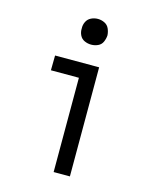

<svg xmlns="http://www.w3.org/2000/svg" viewBox="-113 -824 726 901"><g transform="rotate(15 250.0 -374.0)"><path d="M235 0V-458H99L100 -530H314V0ZM250 -623Q233 -623 217.5 -630Q202 -637 194.5 -652.5Q187 -668 188 -685Q187 -702 194.5 -717.5Q202 -733 217.5 -740.5Q233 -748 250 -748Q267 -748 282.5 -740.5Q298 -733 305 -717.5Q312 -702 313 -685Q312 -668 305 -652.5Q298 -637 282.5 -630Q267 -623 250 -623Z"/></g></svg>

Font: Iosevka SS01
Style: Regular
Weight: 400
Monospace: yes
Designer: Belleve Invis
Foundry: Belleve Invis
Version: 2.3.3; ttfautohint (v1.8.3)